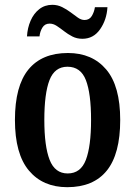

<svg xmlns="http://www.w3.org/2000/svg" viewBox="-20 -767 562 797"><path d="M259 10Q158 10 100 -59Q42 -128 42 -269Q42 -410 98 -478.5Q154 -547 262 -547Q363 -547 421 -478.5Q479 -410 479 -269Q479 -128 423.5 -59Q368 10 259 10ZM261 -47Q315 -47 336.5 -103.5Q358 -160 358 -269Q358 -379 336.5 -434.5Q315 -490 260 -490Q207 -490 185.5 -434.5Q164 -379 164 -269Q164 -160 186 -103.5Q208 -47 261 -47ZM322 -606Q299 -606 280.5 -615.5Q262 -625 246 -637.5Q230 -650 215.5 -659.5Q201 -669 186 -669Q166 -669 156 -652.5Q146 -636 144 -616H92Q94 -651 107 -681Q120 -711 143 -729Q166 -747 197 -747Q219 -747 238 -737.5Q257 -728 273 -716Q289 -704 303 -694Q317 -684 331 -684Q351 -684 361 -700.5Q371 -717 374 -737H426Q423 -685 395.5 -645.5Q368 -606 322 -606Z"/></svg>

Font: Noto Serif Thai Condensed SemiBold
Style: Regular
Weight: 600
Width: 3
Designer: Monotype Design Team
Foundry: Monotype Imaging Inc.
Version: Version 2.002; ttfautohint (v1.8.4.7-5d5b)